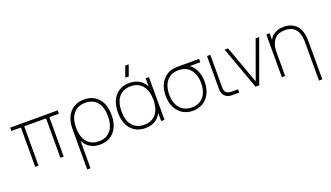

<svg xmlns="http://www.w3.org/2000/svg" viewBox="-84 -1404 3930 2282"><g transform="rotate(-20 1881.0 -262.5)"><path d="M140 0V-498H20V-540H620V-498H500V0H458V-498H182V0Z M710 240V-271H752V240ZM957 -27Q1008 -27 1046 -44.8Q1084 -62.5 1109 -94.8Q1134 -127 1146.5 -171.8Q1159 -216.5 1159 -271Q1159 -326 1146.5 -370.8Q1134 -415.5 1108.8 -447Q1083.5 -478.5 1045.5 -495.8Q1007.5 -513 957 -513Q905.5 -513 867.5 -495.2Q829.5 -477.5 804.5 -445.2Q779.5 -413 767.2 -368.8Q755 -324.5 755 -271Q755 -216 767.8 -171Q780.5 -126 806 -94Q831.5 -62 869.2 -44.5Q907 -27 957 -27ZM720 -271H710Q710 -335 726.5 -387.2Q743 -439.5 774.5 -476.8Q806 -514 852 -534.5Q898 -555 957 -555Q1017.5 -555 1063.5 -534Q1109.5 -513 1140.8 -475.5Q1172 -438 1188 -385.8Q1204 -333.5 1204 -271Q1204 -207 1187.8 -154.2Q1171.5 -101.5 1140 -64Q1108.5 -26.5 1062.5 -5.8Q1016.5 15 957 15Q897 15 852.5 -6Q808 -27 778.5 -65Q749 -103 734.5 -155.5Q720 -208 720 -271Z M1552.5 -630H1508.5L1556.5 -765H1600.5ZM1775 -540V0H1733V-540ZM1531 -555Q1591 -555 1635.5 -534Q1680 -513 1709.5 -475Q1739 -437 1753.5 -384.5Q1768 -332 1768 -269Q1768 -205.5 1753 -153Q1738 -100.5 1708.2 -63.2Q1678.5 -26 1634.2 -5.5Q1590 15 1531 15Q1470.5 15 1424.5 -6Q1378.5 -27 1347.2 -64.5Q1316 -102 1300 -154.2Q1284 -206.5 1284 -269Q1284 -333 1300.2 -385.8Q1316.5 -438.5 1348 -476Q1379.5 -513.5 1425.5 -534.2Q1471.5 -555 1531 -555ZM1531 -513Q1480 -513 1442 -495.2Q1404 -477.5 1379 -445.2Q1354 -413 1341.5 -368.2Q1329 -323.5 1329 -269Q1329 -214 1341.5 -169.2Q1354 -124.5 1379.2 -93Q1404.5 -61.5 1442.5 -44.2Q1480.5 -27 1531 -27Q1582.5 -27 1620.5 -44.8Q1658.5 -62.5 1683.5 -94.8Q1708.5 -127 1720.8 -171.5Q1733 -216 1733 -269Q1733 -324 1720.2 -369Q1707.5 -414 1682 -446Q1656.5 -478 1618.8 -495.5Q1581 -513 1531 -513Z M2132 15Q2057.5 15 2001.5 -20.2Q1945.5 -55.5 1915.2 -118.5Q1885 -181.5 1885 -263Q1885 -337.5 1910 -396.2Q1935 -455 1981.5 -491.5Q2028 -528 2092 -537Q2108 -539 2130.2 -539.5Q2152.5 -540 2172 -540H2409V-498H2231L2253 -512Q2311.5 -482 2345.2 -415.8Q2379 -349.5 2379 -263Q2379 -181.5 2348.8 -118.5Q2318.5 -55.5 2262.5 -20.2Q2206.5 15 2132 15ZM2132 -27Q2196.5 -27 2242 -56.2Q2287.5 -85.5 2310.8 -138.8Q2334 -192 2334 -263Q2334 -333 2310.8 -385.8Q2287.5 -438.5 2242 -468Q2196.5 -497.5 2132 -498Q2067 -498.5 2021.5 -468.5Q1976 -438.5 1953 -385Q1930 -331.5 1930 -263Q1930 -191.5 1954 -138.2Q1978 -85 2023.5 -56Q2069 -27 2132 -27Z M2721 -42H2645Q2618.5 -42 2600.5 -47Q2582.5 -52 2571.5 -63.2Q2560.5 -74.5 2555.8 -92.8Q2551 -111 2551 -138V-540H2509V-131V-120.5Q2509 -93 2517.5 -70.5Q2526 -48 2541.5 -32.5Q2557 -17 2579.5 -8.5Q2602 0 2629.5 0H2640H2721Z M2927 0 2731 -540H2775.5L2950 -59L3124.5 -540H3169L2973 0Z M3660 -296Q3660 -357 3646.5 -398.5Q3633 -440 3609.5 -465.5Q3586 -491 3553.5 -502Q3521 -513 3483 -513Q3445.5 -513 3412.5 -502Q3379.5 -491 3354.8 -465.5Q3330 -440 3315.5 -398.5Q3301 -357 3301 -296L3291 -439.5Q3298 -454 3311 -474Q3324 -494 3346 -512Q3368 -530 3401.5 -542.5Q3435 -555 3483 -555Q3532 -555 3572.5 -539.8Q3613 -524.5 3641.8 -492.5Q3670.5 -460.5 3686.2 -411.8Q3702 -363 3702 -296V189.5H3660ZM3259 0V-540H3301V0Z"/></g></svg>

Font: Vela Sans GX ExtLt
Style: Regular
Weight: 200
Designer: Principal design: Mikhail Sharanda - project Manrope.
Design modification: Ravid Balaliev
Foundry: Mikhail Sharanda
Version: Version 1.001